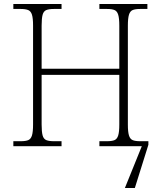

<svg xmlns="http://www.w3.org/2000/svg" viewBox="-20 -734 808 964"><path d="M47 0V-25H84Q109 -25 122 -30.5Q135 -36 140.5 -54Q146 -72 146 -109V-606Q146 -642 140.5 -660Q135 -678 121.5 -683.5Q108 -689 84 -689H47V-714H289V-689H251Q226 -689 212.5 -683.5Q199 -678 194 -660Q189 -642 189 -605V-389H579V-605Q579 -642 573.5 -660Q568 -678 555 -683.5Q542 -689 517 -689H479V-714H720V-689H684Q659 -689 646 -683.5Q633 -678 627.5 -660Q622 -642 622 -605V-108Q622 -72 627.5 -54Q633 -36 646 -30.5Q659 -25 684 -25H725V-7L657 210H607L692 0H479V-25H517Q542 -25 555 -30.5Q568 -36 573.5 -54Q579 -72 579 -109V-358H189V-109Q189 -72 194 -54Q199 -36 212.5 -30.5Q226 -25 251 -25H289V0Z"/></svg>

Font: Noto Serif ExtraLight
Style: Regular
Weight: 200
Designer: Monotype Design Team
Foundry: Monotype Imaging Inc.
Version: Version 2.015; ttfautohint (v1.8.4.7-5d5b)